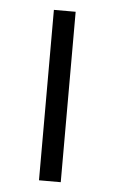

<svg xmlns="http://www.w3.org/2000/svg" viewBox="-44 -556 350 588"><g transform="rotate(5 131.0 -262.0)"><path d="M98.1 -523.9H165V0H98.1Z"/></g></svg>

Font: Montserrat arm Light
Style: Regular
Weight: 300
Designer: Julieta Ulanovsky
Foundry: Julieta Ulanovsky
Version: Version 6.000;PS 006.000;hotconv 1.0.88;makeotf.lib2.5.64775